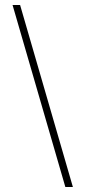

<svg xmlns="http://www.w3.org/2000/svg" viewBox="-20 -732 340 764"><path d="M270 12H240L30 -712H60Z"/></svg>

Font: Chonburi
Style: Regular
Weight: 400
Designer: Thanarat Vachiruckul and Stawix Ruecha
Foundry: Cadson Demak & Katatrad
Version: Version 1.000